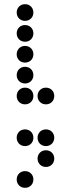

<svg xmlns="http://www.w3.org/2000/svg" viewBox="-20 -510 340 920"><path d="M100 -410C123 -410 140 -427 140 -450C140 -473 123 -490 100 -490C77 -490 60 -473 60 -450C60 -427 77 -410 100 -410ZM100 -310C123 -310 140 -327 140 -350C140 -373 123 -390 100 -390C77 -390 60 -373 60 -350C60 -327 77 -310 100 -310ZM100 -210C123 -210 140 -227 140 -250C140 -273 123 -290 100 -290C77 -290 60 -273 60 -250C60 -227 77 -210 100 -210ZM100 -110C123 -110 140 -127 140 -150C140 -173 123 -190 100 -190C77 -190 60 -173 60 -150C60 -127 77 -110 100 -110ZM100 -10C123 -10 140 -27 140 -50C140 -73 123 -90 100 -90C77 -90 60 -73 60 -50C60 -27 77 -10 100 -10ZM200 -10C223 -10 240 -27 240 -50C240 -73 223 -90 200 -90C177 -90 160 -73 160 -50C160 -27 177 -10 200 -10ZM100 190C123 190 140 173 140 150C140 127 123 110 100 110C77 110 60 127 60 150C60 173 77 190 100 190ZM200 190C223 190 240 173 240 150C240 127 223 110 200 110C177 110 160 127 160 150C160 173 177 190 200 190ZM200 290C223 290 240 273 240 250C240 227 223 210 200 210C177 210 160 227 160 250C160 273 177 290 200 290ZM100 390C123 390 140 373 140 350C140 327 123 310 100 310C77 310 60 327 60 350C60 373 77 390 100 390Z"/></svg>

Font: TINY 5x3 80
Style: Regular
Weight: 200
Designer: Jack Halten Fahnestock
Foundry: Velvetyne Type Foundry
Version: Version 1.002;hotconv 1.0.109;makeotfexe 2.5.65596